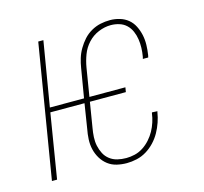

<svg xmlns="http://www.w3.org/2000/svg" viewBox="-84 -621 767 722"><g transform="rotate(-15 300.0 -260.0)"><path d="M325 8Q305 8 286 3.5Q267 -1 252 -12.5Q237 -24 227 -40.5Q217 -57 212.5 -76Q208 -95 209 -115.5Q210 -136 214 -156L229 -251H96L55 0H35L121 -520H141L99 -269H232L251 -382Q254 -401 259.5 -419Q265 -437 275 -454Q285 -471 298 -485.5Q311 -500 328.5 -510Q346 -520 364.5 -524Q383 -528 402 -528Q421 -528 439.5 -522.5Q458 -517 472 -505.5Q486 -494 494.5 -477Q503 -460 507 -441.5Q511 -423 510.5 -403Q510 -383 507 -364L505 -355H484L486 -363Q489 -380 489.5 -397Q490 -414 487.5 -430.5Q485 -447 478.5 -462Q472 -477 460.5 -488Q449 -499 433 -504Q417 -509 400 -509Q376 -509 352 -499Q328 -489 310.5 -470Q293 -451 284 -427Q275 -403 271 -379L253 -269H393L390 -251H250L234 -153Q231 -136 230 -118.5Q229 -101 232.5 -84.5Q236 -68 243.5 -53.5Q251 -39 264 -29Q277 -19 293.5 -15Q310 -11 328 -11Q344 -11 361 -15Q378 -19 393.5 -29Q409 -39 421.5 -53Q434 -67 442.5 -82.5Q451 -98 456.5 -115Q462 -132 464 -148L465 -152L486 -151L485 -147Q482 -128 475.5 -109Q469 -90 459 -72Q449 -54 434.5 -38.5Q420 -23 402 -12Q384 -1 364 3.5Q344 8 325 8Z"/></g></svg>

Font: Iosevka Thin Extended
Style: Italic
Weight: 100
Width: 7
Italic angle: -9°
Monospace: yes
Designer: Belleve Invis
Foundry: Belleve Invis
Version: Version 32.5.0; ttfautohint (v1.8.4)